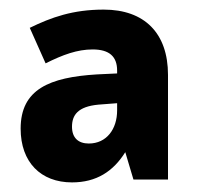

<svg xmlns="http://www.w3.org/2000/svg" viewBox="-20 -742 411 400"><path d="M196 -722C132 -722 87 -706 42 -684L75 -610C111 -628 141 -639 173 -639C208 -639 224 -624 224 -595V-589L182 -587C83 -581 23 -556 23 -474C23 -404 65 -362 130 -362C181 -362 216 -385 241 -425L258 -368H330V-586C330 -673 281 -722 196 -722ZM185 -524 224 -527V-512C224 -473 202 -443 165 -443C143 -443 130 -455 130 -478C130 -502 142 -520 185 -524Z"/></svg>

Font: Noto Sans Arabic UI SmCn XBd
Style: Regular
Weight: 800
Width: 4
Designer: Monotype Design Team, Nadine Chahine and Nizar Qandah
Foundry: Monotype Imaging Inc.
Version: Version 2.010